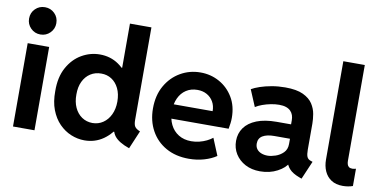

<svg xmlns="http://www.w3.org/2000/svg" viewBox="-73 -970 2359 1187"><g transform="rotate(10 1106.5 -377.0)"><path d="M56.9 0V-523.1H191.7V0ZM124.3 -589.5Q88.4 -589.5 63.6 -614.6Q38.8 -639.6 38.8 -675.1Q38.8 -711.4 63.6 -736Q88.4 -760.7 124.3 -760.7Q160.3 -760.7 185.1 -736Q209.9 -711.4 209.9 -675.1Q209.9 -639.6 185.1 -614.6Q160.3 -589.5 124.3 -589.5Z M787 7.8Q752.8 -4.1 729.7 -18.2Q706.5 -32.2 693.5 -48.9Q680.4 -65.6 676.8 -85.8L692.5 -76.3H646.9L670 -137.2V-421.1L645.5 -474.5H658.5V-752H793.3V-171.2Q793.3 -141.4 802.5 -128.5Q811.8 -115.7 835.3 -106.4ZM506.2 7.8Q462.7 7.8 421.2 -9.3Q379.8 -26.5 346.8 -60.2Q313.8 -94 294.5 -144.3Q275.3 -194.6 276.1 -260.9Q275 -348.7 308.4 -409.2Q341.7 -469.7 395.5 -500.8Q449.2 -531.9 509.5 -531.9Q576.1 -531.9 627.3 -496.5Q678.5 -461.2 707.7 -400.9Q736.9 -340.5 737.4 -265.3Q736.9 -189.3 706.6 -127.2Q676.3 -65.2 624.3 -28.7Q572.2 7.8 506.2 7.8ZM536.3 -106.4Q573.6 -106.7 602.7 -126.5Q631.9 -146.3 648.6 -181.5Q665.4 -216.7 665.6 -263.1Q665.4 -311.4 648.5 -346Q631.6 -380.6 602.9 -399Q574.2 -417.3 538.5 -417.1Q500.2 -417.3 470.7 -398.4Q441.1 -379.5 424.5 -344.8Q407.9 -310.1 408.4 -263.1Q407.9 -216.7 424.1 -181.5Q440.3 -146.3 469.4 -126.5Q498.6 -106.7 536.3 -106.4Z M1161.1 7.8Q1078.6 7.8 1017.6 -26.6Q956.5 -61 923.1 -121.8Q889.6 -182.6 889.6 -260.7Q889.6 -343.3 924.1 -403.6Q958.5 -463.9 1015.9 -497.1Q1073.2 -530.3 1141.6 -530.3Q1206.5 -530.3 1260.5 -500.2Q1314.5 -470.2 1347.2 -415.8Q1379.9 -361.3 1379.9 -287.1Q1379.9 -270 1377.9 -254.4Q1376 -238.8 1372.1 -217.8H990.2V-307.6H1255.9Q1255.9 -341.3 1241.2 -366.7Q1226.6 -392.1 1200.9 -406.5Q1175.3 -420.9 1141.6 -420.9Q1100.6 -420.9 1070.6 -401.1Q1040.5 -381.3 1024.2 -346.2Q1007.8 -311 1007.8 -264.6Q1007.8 -216.3 1025.9 -179.7Q1043.9 -143.1 1077.6 -122.3Q1111.3 -101.6 1157.2 -101.6Q1183.1 -101.6 1207.5 -107.7Q1231.9 -113.8 1252.9 -124Q1273.9 -134.3 1289.1 -146.5L1333 -40Q1301.8 -18.6 1257.1 -5.4Q1212.4 7.8 1161.1 7.8Z M1607.9 7.8Q1555.2 7.8 1515.1 -13.4Q1475.1 -34.7 1452.6 -70.8Q1430.2 -106.9 1430.2 -152.3Q1430.2 -199.2 1455.8 -235.1Q1481.4 -271 1532.2 -291.3Q1583 -311.5 1657.7 -311.5H1773.9V-222.7H1658.7Q1611.8 -222.7 1585.5 -207Q1559.1 -191.4 1559.1 -158.2Q1559.1 -138.2 1569.1 -124.3Q1579.1 -110.4 1597.2 -103Q1615.2 -95.7 1638.2 -95.7Q1659.2 -95.7 1687 -105Q1714.8 -114.3 1735.6 -135Q1756.3 -155.8 1756.3 -189.5V-243.2L1747.6 -269.5V-336.9Q1747.6 -354 1742.7 -368.7Q1737.8 -383.3 1726.8 -394.5Q1715.8 -405.8 1698 -411.9Q1680.2 -418 1654.8 -418Q1629.9 -418 1602.5 -412.6Q1575.2 -407.2 1550.5 -398.2Q1525.9 -389.2 1508.3 -377.9L1464.4 -482.4Q1484.4 -494.1 1516.6 -505.1Q1548.8 -516.1 1589.1 -523.2Q1629.4 -530.3 1673.3 -530.3Q1745.1 -530.3 1786.1 -510.7Q1827.1 -491.2 1846.4 -461.2Q1865.7 -431.2 1871.1 -398.4Q1876.5 -365.7 1876.5 -338.9V-175.8Q1876.5 -146 1882.6 -131.1Q1888.7 -116.2 1906.7 -110.4L1918.5 -106.4L1869.6 7.8L1854 2Q1811 -14.2 1791.5 -35.9Q1772 -57.6 1769 -79.1L1794.4 -62.5H1751.5L1780.8 -76.2Q1764.2 -43 1716.6 -17.6Q1668.9 7.8 1607.9 7.8Z M2127.7 7.8Q2084.2 7.8 2055.5 -11Q2026.8 -29.8 2012.4 -62.2Q1998 -94.5 1998 -135.1V-752H2132.8V-151.3Q2132.8 -139.6 2135.6 -129.6Q2138.4 -119.6 2145.9 -113.5Q2153.5 -107.3 2168.1 -107.3Q2175.3 -107.3 2180.8 -108.7Q2186.2 -110 2190.4 -111.2V-2.5Q2177.8 2.1 2161.3 5Q2144.8 7.8 2127.7 7.8Z"/></g></svg>

Font: Reddit Sans
Style: Regular
Weight: 400
Designer: Stephen Hutchings
Foundry: Reddit
Version: Version 1.014